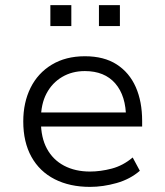

<svg xmlns="http://www.w3.org/2000/svg" viewBox="-20 -723 646 751"><path d="M332 8Q253 8 194 -22Q135 -52 103 -109.5Q71 -167 71 -248Q71 -322 99.5 -379.5Q128 -437 182.5 -470Q237 -503 312 -503Q387 -503 436.5 -471Q486 -439 511 -382.5Q536 -326 536 -250V-228H120V-283H495L473 -261Q473 -348 431 -396.5Q389 -445 312 -445Q262 -445 223 -422Q184 -399 162 -357.5Q140 -316 140 -257V-248Q140 -185 163.5 -141.5Q187 -98 230.5 -75Q274 -52 332 -52Q373 -52 417 -63.5Q461 -75 499 -107L527 -55Q489 -22 436 -7Q383 8 332 8ZM367 -621V-703H449V-621ZM177 -621V-703H259V-621Z"/></svg>

Font: Nunito Sans 7pt Light
Style: Regular
Weight: 300
Designer: Vernon Adams
Foundry: Vernon Adams
Version: Version 3.101;gftools[0.9.27]